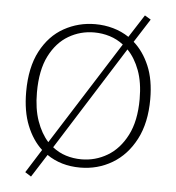

<svg xmlns="http://www.w3.org/2000/svg" viewBox="-57 -819 866 944"><g transform="rotate(5 376.0 -347.0)"><path d="M367 7Q273 7 203 -41L131 72L101 53L174 -63Q127 -106 99 -175.5Q71 -245 71 -341Q71 -462 113.5 -542.5Q156 -623 227 -662.5Q298 -702 381 -702Q427 -702 469.5 -690Q512 -678 548 -654L620 -766L650 -748L576 -632Q624 -590 653 -522Q682 -454 682 -358Q682 -241 639.5 -159.5Q597 -78 525.5 -35.5Q454 7 367 7ZM124 -343Q124 -262 145 -202.5Q166 -143 201 -104L524 -614Q493 -638 456 -649.5Q419 -661 379 -661Q311 -661 253 -627Q195 -593 159.5 -523Q124 -453 124 -343ZM370 -34Q439 -34 498 -69Q557 -104 593.5 -175Q630 -246 630 -354Q630 -436 608 -495Q586 -554 549 -592L227 -81Q257 -57 293.5 -45.5Q330 -34 370 -34Z"/></g></svg>

Font: Bitter Light
Style: Regular
Weight: 300
Designer: Sol Matas, and Bitter project Authors
Foundry: Sol Matas
Version: Version 2.001